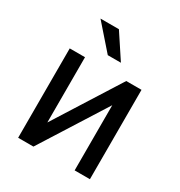

<svg xmlns="http://www.w3.org/2000/svg" viewBox="-173 -861 924 983"><g transform="rotate(30 288.5 -369.5)"><path d="M410.2 -528.3H500.5V0H410.2V-385.3L166.5 0H76.2V-528.3H166.5V-142.6ZM339.8 -595.7H262.2L136.2 -739.3H245.1Z"/></g></svg>

Font: Noboto
Style: Regular
Weight: 400
Designer: Google
Version: Version 2.001101; 2014